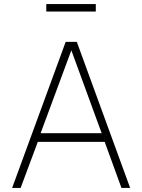

<svg xmlns="http://www.w3.org/2000/svg" viewBox="-20 -930 704 950"><path d="M305 -723H360L624 0H581L498 -228H167L82 0H40ZM483 -271 333 -681 181 -271ZM454 -873H209V-910H454Z"/></svg>

Font: Public Sans VF
Style: Regular
Weight: 400
Designer: Pablo Impallari, Rodrigo Fuenzalida (Modified by Dan O. Williams and USWDS)
Version: Version 1.003